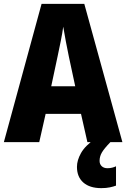

<svg xmlns="http://www.w3.org/2000/svg" viewBox="-20 -735 653 993"><path d="M432 0 399 -146H216L183 0H0L195 -715H416L613 0ZM336 -443Q329 -477 320.5 -521Q312 -565 307 -597Q303 -566 294.5 -523.5Q286 -481 278 -444L245 -289H369ZM495 97Q495 114 506 124.5Q517 135 536 135Q549 135 560.5 132Q572 129 580 125V225Q567 230 548 234Q529 238 504 238Q444 238 411 209Q378 180 378 128Q378 94 399 56.5Q420 19 474 -19L551 0Q519 33 507 53.5Q495 74 495 97Z"/></svg>

Font: Noto Sans Bengali Condensed ExtraBold
Style: Regular
Weight: 800
Width: 3
Designer: Joana Ranito - Universal Thirst; Jelle Bosma - Monotype Design Team
Foundry: Universal Thirst ehf.
Version: Version 3.000; ttfautohint (v1.8.4.7-5d5b)